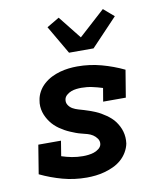

<svg xmlns="http://www.w3.org/2000/svg" viewBox="-87 -848 774 926"><g transform="rotate(-10 300.0 -385.5)"><path d="M264 8Q202 8 145.5 -7.5Q89 -23 37 -48L60 -189H171L159 -115Q183 -107 209 -102Q235 -97 263 -97Q276 -97 289 -98.5Q302 -100 315.5 -104Q329 -108 341 -117.5Q353 -127 355 -140Q357 -155 348.5 -167Q340 -179 328.5 -186.5Q317 -194 303 -198Q289 -202 274.5 -205.5Q260 -209 247 -214Q234 -219 221 -224.5Q208 -230 195.5 -237Q183 -244 171.5 -252Q160 -260 150 -269.5Q140 -279 131.5 -290.5Q123 -302 116.5 -314.5Q110 -327 106 -340.5Q102 -354 101 -369Q100 -384 103 -399Q106 -420 117 -440Q128 -460 145.5 -475.5Q163 -491 183 -501Q203 -511 224.5 -517Q246 -523 267.5 -525.5Q289 -528 310 -528Q371 -528 428 -512.5Q485 -497 537 -472L515 -339H404L415 -404Q390 -412 364.5 -417.5Q339 -423 312 -423Q300 -423 287 -421.5Q274 -420 262 -415.5Q250 -411 239.5 -402Q229 -393 227 -381Q224 -366 232 -353.5Q240 -341 252.5 -334Q265 -327 279 -323Q293 -319 306.5 -315Q320 -311 334 -306Q348 -301 361 -295.5Q374 -290 386 -283Q398 -276 409.5 -268Q421 -260 431.5 -250.5Q442 -241 450 -230Q458 -219 464.5 -206.5Q471 -194 475 -180Q479 -166 480 -151.5Q481 -137 479 -121Q475 -100 463 -79.5Q451 -59 433 -43.5Q415 -28 394 -18.5Q373 -9 351.5 -3Q330 3 307.5 5.5Q285 8 264 8ZM283 -600 202 -739 263 -775 352 -663 480 -779 531 -735 403 -600Z"/></g></svg>

Font: Iosevka Etoile Extrabold
Style: Italic
Weight: 800
Italic angle: -9°
Designer: Belleve Invis
Foundry: Belleve Invis
Version: Version 22.1.2; ttfautohint (v1.8.4)